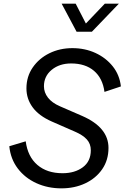

<svg xmlns="http://www.w3.org/2000/svg" viewBox="-20 -1021 683 1053"><path d="M317 12Q242 12 179.5 -16.5Q117 -45 77.5 -97Q38 -149 31 -219L121 -246Q132 -162 185 -116.5Q238 -71 323 -71Q390 -71 434 -103.5Q478 -136 478 -197Q478 -232 456.5 -256Q435 -280 391 -299L263 -355Q193 -386 159 -432.5Q125 -479 125 -536Q125 -601 159.5 -651Q194 -701 251 -729Q308 -757 377 -757Q446 -757 503.5 -730.5Q561 -704 598.5 -657Q636 -610 643 -547L553 -517Q543 -592 495.5 -632.5Q448 -673 370 -673Q306 -673 263.5 -638Q221 -603 221 -548Q221 -514 243 -485.5Q265 -457 309 -438L431 -385Q575 -322 575 -210Q575 -143 540.5 -93Q506 -43 447.5 -15.5Q389 12 317 12ZM400 -847 318 -1001H395L451 -892L555 -1001H632L484 -847Z"/></svg>

Font: Plus Jakarta Display
Style: Italic
Weight: 400
Italic angle: -12°
Designer: Gumpita Rahayu
Foundry: Tokotype Studio
Version: Version 1.000